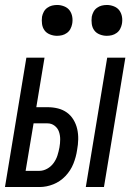

<svg xmlns="http://www.w3.org/2000/svg" viewBox="-25 -752 545 772"><path d="M320 0 406 -520H479L393 0ZM-5 0 81 -520H154L121 -321H166Q188 -321 208 -316Q228 -311 244 -299.5Q260 -288 270.5 -270.5Q281 -253 285.5 -233Q290 -213 289.5 -191.5Q289 -170 285 -149Q281 -121 270 -93.5Q259 -66 238 -44Q217 -22 189.5 -11Q162 0 134 0ZM78 -65H133Q149 -65 164.5 -73.5Q180 -82 190.5 -96.5Q201 -111 206 -127Q211 -143 214 -159Q217 -176 217 -192Q217 -208 212 -222.5Q207 -237 194.5 -246.5Q182 -256 166 -256H110ZM404 -608Q390 -608 376 -613.5Q362 -619 354 -630Q346 -641 344 -655.5Q342 -670 344 -685Q346 -695 351 -704.5Q356 -714 365 -720.5Q374 -727 384 -729.5Q394 -732 405 -732Q419 -732 433 -726.5Q447 -721 455 -710Q463 -699 465.5 -684.5Q468 -670 465 -655Q463 -645 458 -635.5Q453 -626 444 -619.5Q435 -613 425 -610.5Q415 -608 404 -608ZM204 -608Q190 -608 176 -613.5Q162 -619 154 -630Q146 -641 144 -655.5Q142 -670 144 -685Q146 -695 151 -704.5Q156 -714 165 -720.5Q174 -727 184 -729.5Q194 -732 205 -732Q219 -732 233 -726.5Q247 -721 255 -710Q263 -699 265.5 -684.5Q268 -670 265 -655Q263 -645 258 -635.5Q253 -626 244 -619.5Q235 -613 225 -610.5Q215 -608 204 -608Z"/></svg>

Font: Iosevka Term Curly Oblique
Style: Regular
Weight: 400
Italic angle: -9°
Designer: Belleve Invis
Foundry: Belleve Invis
Version: Version 32.3.0